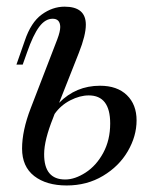

<svg xmlns="http://www.w3.org/2000/svg" viewBox="-20 -548 498 582"><path d="M113.8 -81.1Q113.3 -3.9 177.7 -3.9Q207 -3.9 239.5 -24.9Q272 -45.9 293 -84.7Q314 -123.5 314 -173.8Q314 -258.8 249 -258.8Q222.2 -258.8 193.1 -243.9Q164.1 -229 145.5 -202.6L141.1 -190.9Q113.8 -123 113.8 -81.1ZM283.2 -288.1Q335.4 -288.1 364.7 -259.5Q394 -231 394 -183.1Q394 -135.3 367.4 -89.6Q340.8 -43.9 292.2 -14.9Q243.7 14.2 182.1 14.2Q120.6 14.2 83.7 -14.4Q46.9 -43 46.9 -97.7Q46.9 -152.3 73.2 -220.2L153.8 -429.2Q162.6 -452.6 162.6 -466.3Q162.1 -491.2 139.6 -491.2Q117.2 -491.2 98.9 -466.8Q80.6 -442.4 62 -389.2L48.8 -352.1H29.8L55.2 -424.8Q73.7 -480 106.4 -503.9Q139.2 -527.8 175.8 -527.8Q240.2 -527.8 240.2 -473.1Q240.2 -441.4 219.2 -388.2L159.2 -236.3Q210 -288.1 283.2 -288.1Z"/></svg>

Font: PlayfairDisplay-Italic
Style: Italic
Weight: 400
Italic angle: -14°
Designer: Claus Eggers Sørensen
Foundry: Claus Eggers Sørensen
Version: Version 1.002;PS 001.002;hotconv 1.0.70;makeotf.lib2.5.58329